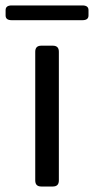

<svg xmlns="http://www.w3.org/2000/svg" viewBox="-59 -679 342 699"><path d="M-16.6 -605.5Q-38.6 -605.5 -38.6 -622.6V-642.1Q-38.6 -659.2 -16.6 -659.2H241.2Q263.2 -659.2 263.2 -642.1V-622.6Q263.2 -605.5 241.2 -605.5ZM91.3 0Q69.3 0 69.3 -22V-490.7Q69.3 -512.7 91.3 -512.7H133.3Q155.3 -512.7 155.3 -490.7V-22Q155.3 0 133.3 0Z"/></svg>

Font: Istok
Style: Regular
Weight: 500
Designer: Andrey V. Panov
Foundry: Andrey V. Panov
Version: Version 1.0.3